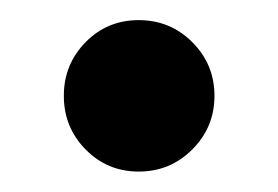

<svg xmlns="http://www.w3.org/2000/svg" viewBox="-20 -158 272 188"><path d="M115.8 10Q85 10 63.8 -11.7Q42.5 -33.3 42.5 -64.2Q42.5 -95 63.8 -116.7Q85 -138.3 115.8 -138.3Q146.7 -138.3 168.3 -116.7Q190 -95 190 -64.2Q190 -33.3 168.3 -11.7Q146.7 10 115.8 10Z"/></svg>

Font: Funnel Display Medium
Style: Regular
Weight: 500
Designer: NORD ID, Kristian Moeller
Foundry: Dicotype
Version: Version 1.000